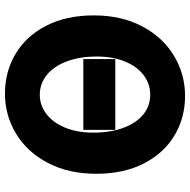

<svg xmlns="http://www.w3.org/2000/svg" viewBox="-16 -750 777 786"><g transform="rotate(90 373.0 -356.5)"><path d="M367.7 -582.5Q323.2 -582.5 287.4 -555.7Q251.5 -528.8 231.2 -479Q210.9 -429.2 210.9 -363.8Q210.9 -293.5 231 -240.5Q251 -187.5 286.6 -158.9Q322.3 -130.4 367.7 -130.4Q409.7 -130.4 445.1 -156.7Q480.5 -183.1 501.5 -232.9Q522.5 -282.7 522.5 -349.1Q522.5 -420.4 502.7 -473.1Q482.9 -525.9 447.8 -554.2Q412.6 -582.5 367.7 -582.5ZM362.8 12.2Q273.4 12.2 200.7 -30.8Q127.9 -73.7 85.2 -156Q42.5 -238.3 42.5 -351.6Q42.5 -464.8 87.4 -549.6Q132.3 -634.3 207.8 -679.7Q283.2 -725.1 372.6 -725.1Q460.9 -725.1 533.4 -682.1Q606 -639.2 648.4 -556.9Q690.9 -474.6 690.9 -361.3Q690.9 -248 646.2 -163.1Q601.6 -78.1 526.4 -33Q451.2 12.2 362.8 12.2ZM221.2 -439.5H511.2V-308.6H221.2Z"/></g></svg>

Font: Lesson One Extra
Style: Regular
Weight: 800
Designer: But Ko, Victor Gaultney, Annie Olsen, Julie Remington, Don Collingsworth, Eric Hays, Becca Hirsbrunner
Version: Version 1.100